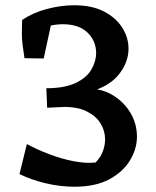

<svg xmlns="http://www.w3.org/2000/svg" viewBox="-20 -690 591 729"><path d="M262 19Q209 19 154 6Q99 -7 54 -29L82 -143Q121 -122 167 -104.5Q213 -87 259 -78Q305 -69 343 -73Q362 -93 370.5 -115.5Q379 -138 379 -161Q379 -193 362 -221Q345 -249 310.5 -266.5Q276 -284 225 -284L159 -281L156 -355H162L312 -358L323 -353Q372 -352 412.5 -326Q453 -300 476.5 -259.5Q500 -219 500 -171Q500 -125 473.5 -81Q447 -37 394.5 -9Q342 19 262 19ZM146 -468 73 -469Q69 -494 66 -517.5Q63 -541 63 -565Q63 -589 64 -614L176 -607ZM170 -284 162 -355Q229 -356 269.5 -376Q310 -396 327.5 -427Q345 -458 345 -488Q345 -535 312 -566.5Q279 -598 219 -598Q190 -598 160 -590Q130 -582 101 -566L64 -614Q103 -641 156.5 -655.5Q210 -670 261 -670Q330 -670 375.5 -646Q421 -622 444.5 -584.5Q468 -547 468 -505Q468 -455 433 -409.5Q398 -364 326 -343V-327Z"/></svg>

Font: Eczar Medium
Style: Regular
Weight: 500
Designer: Vaibhav Singh
Foundry: Rosetta Type Foundry
Version: Version 2.000